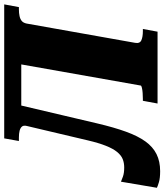

<svg xmlns="http://www.w3.org/2000/svg" viewBox="-0 -794 762 889"><g transform="rotate(-90 380.5 -349.0)"><path d="M291 -710H670L654 -631H275ZM175.6 -323.2 242.4 -606Q245.8 -620.4 239.4 -627.9Q233 -635.4 220.2 -638.7Q207.4 -642 189 -642H172.6L184.8 -710H355.4L254 -279Q235.8 -201.6 215.7 -146.2Q195.6 -90.8 170.5 -56.1Q145.4 -21.4 111.8 -4.7Q78.2 12 33 12Q1 12 -17.5 6.5Q-36 1 -44 -3L-15.8 -169.4Q-8.4 -166 8.1 -160.2Q24.6 -154.4 50 -154.4Q71.6 -154.4 89.1 -161.5Q106.6 -168.6 121.9 -187.3Q137.2 -206 150.4 -239.1Q163.6 -272.2 175.6 -323.2ZM346.2 0 358.8 -68H367.2Q380.8 -68 394.8 -69Q408.8 -70 419.1 -72.5Q429.4 -75 429.4 -78L541.2 -710H805.2L792.6 -642H782.2Q765.4 -642 751.1 -639Q736.8 -636 728.1 -628.5Q719.4 -621 716.4 -606L627.2 -104Q623.2 -82 639 -75Q654.8 -68 681 -68H691.4L678.8 0Z"/></g></svg>

Font: Roboto Serif 20pt
Style: Italic
Weight: 400
Italic angle: -10°
Designer: Greg Gazdowicz
Foundry: Commercial Type
Version: Version 1.008